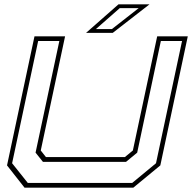

<svg xmlns="http://www.w3.org/2000/svg" viewBox="-20 -868 888 888"><path d="M93.5 0 12.5 -103 139.5 -700H281L168.5 -172L192.5 -141.5H557.5L594.5 -172L707 -700H848.5L721.5 -103L596.5 0ZM108.5 -22H591.5L701.5 -113L822 -678.5H724L614.5 -162L563 -119.5H178.5L144.5 -162L254.5 -678.5H156.5L36 -113ZM378 -716 528 -848H671.5L501.5 -716ZM423.5 -733.5H497.5L621.5 -830.5H534Z"/></svg>

Font: Tourney Expanded ExtraLight
Style: Italic
Weight: 200
Width: 7
Italic angle: -12°
Designer: Tyler Finck
Foundry: Etcetera Type Co
Version: Version 1.010; ttfautohint (v1.8.3)